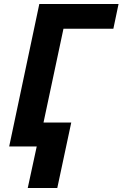

<svg xmlns="http://www.w3.org/2000/svg" viewBox="-20 -734 614 962"><path d="M119 208 164 0H26L177 -714H574L548 -590H298L198 -120H337L267 208Z"/></svg>

Font: BC Sans
Style: Bold Italic
Weight: 700
Italic angle: -12°
Designer: Monotype Design Team
Province of B.C.
Foundry: Monotype Imaging Inc.
Version: Version 2.000;GOOG;noto-source:20170915:90ef993387c0